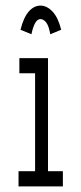

<svg xmlns="http://www.w3.org/2000/svg" viewBox="-20 -664 290 684"><path d="M46 0V-54H105V-403H49V-457H151V-54H204V0ZM92 -542 53 -558Q64 -602 82.5 -623Q101 -644 124 -644Q147 -644 167 -623Q187 -602 198 -558L159 -542Q154 -572 144.5 -584Q135 -596 124 -596Q113 -596 105 -581.5Q97 -567 92 -542Z"/></svg>

Font: Inconsolata UltraCondensed
Style: Regular
Weight: 400
Width: 1
Monospace: yes
Designer: Raph Levien, Cyreal, Brenton Simpson
Foundry: Raph Levien, Cyreal, Google
Version: Version 3.000; ttfautohint (v1.8.2.53-6de2)